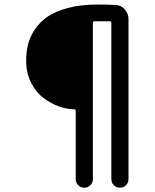

<svg xmlns="http://www.w3.org/2000/svg" viewBox="-20 -788 695 863"><path d="M320.3 17.6V-290Q320.3 -296.9 313.5 -296.9H311.5Q279.3 -296.9 243.7 -310.1Q208 -323.2 174.8 -348.1Q141.6 -373 119.6 -416.5Q97.7 -460 97.7 -512.7Q97.7 -515.6 97.7 -518.6Q97.7 -553.7 105.5 -585.9Q113.3 -620.1 135.7 -654.3Q158.2 -688.5 193.4 -712.9Q228.5 -737.3 286.1 -752.4Q343.8 -767.6 417 -767.6Q466.8 -767.6 500 -765.6Q524.4 -764.6 541 -745.6Q557.6 -726.6 557.6 -701.2V17.6Q557.6 33.2 546.4 44.4Q535.2 55.7 519 55.7Q502.9 55.7 491.7 44.4Q480.5 33.2 480.5 17.6V-684.6Q480.5 -692.4 472.7 -692.4H404.3Q397.5 -692.4 397.5 -684.6V17.6Q397.5 33.2 386.2 44.4Q375 55.7 358.9 55.7Q342.8 55.7 331.5 44.4Q320.3 33.2 320.3 17.6Z"/></svg>

Font: Gen Jyuu Gothic P Medium
Style: Regular
Weight: 500
Designer: [Source Han Sans]
Ryoko NISHIZUKA  (kana & ideographs); Paul D. Hunt (Latin, Greek & Cyrillic); Wenlong ZHANG  (bopomofo
Version: Version 1.002.20150607